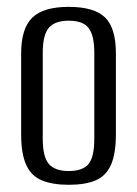

<svg xmlns="http://www.w3.org/2000/svg" viewBox="-20 -523 393 551"><path d="M177.3 7.3Q130.7 7.3 100.3 -5.3Q69.8 -17.8 55.2 -49.8Q40.7 -81.7 40.7 -138V-369.4Q40.7 -441.2 72.5 -472.2Q104.3 -503.3 177.3 -503.3Q250.4 -503.3 281.5 -472.9Q312.6 -442.6 312.6 -369.4V-138.2Q312.6 -82.5 298.7 -50.5Q284.8 -18.6 255.1 -5.6Q225.3 7.3 177.3 7.3ZM177.3 -32.2Q217.4 -32.2 234 -52.2Q250.6 -72.2 250.6 -124.8V-371.6Q250.6 -420.7 234.7 -442.1Q218.8 -463.6 177.3 -463.6Q137.6 -463.6 120.1 -443.2Q102.7 -422.8 102.7 -371.6V-124.8Q102.7 -72.9 120.1 -52.5Q137.6 -32.2 177.3 -32.2Z"/></svg>

Font: Alumni Sans Thin
Style: Regular
Weight: 100
Designer: Robert E. Leuschke
Foundry: Robert E. Leuschke
Version: Version 1.018